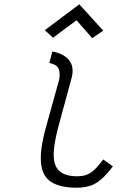

<svg xmlns="http://www.w3.org/2000/svg" viewBox="-20 -857 640 891"><path d="M336 14Q260 14 218.5 -12Q177 -38 170.5 -98.5Q164 -159 192 -262L255 -489Q260 -517 252.5 -537Q245 -557 209 -565L223 -618Q276 -608 300 -578.5Q324 -549 314 -502L249 -262Q227 -178 229.5 -129.5Q232 -81 259.5 -60Q287 -39 338 -39Q363 -39 382 -46Q401 -53 419 -70Q437 -87 459 -117L504 -85Q476 -48 451 -26Q426 -4 399 5Q372 14 336 14ZM408 -680 335 -763 226 -682 188 -717 348 -837 459 -715Z"/></svg>

Font: Victor Mono Thin ExtraLight
Style: Italic
Weight: 250
Italic angle: -12°
Monospace: yes
Version: Version 1.561;gftools[0.9.30]